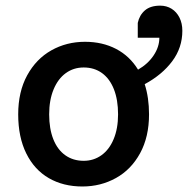

<svg xmlns="http://www.w3.org/2000/svg" viewBox="-20 -658 691 690"><path d="M285.6 -507.8Q348.1 -507.8 397.2 -482.2Q446.3 -456.5 476.1 -407.7Q511.7 -428.2 532.2 -459Q552.7 -489.7 552.7 -522.5H475.1V-575.7Q481 -603.5 500.7 -620.6Q520.5 -637.7 555.7 -637.7Q578.6 -637.7 596.7 -626.5Q614.7 -615.2 625 -594.7Q635.3 -574.2 635.3 -547.4Q635.3 -486.8 599.1 -438.2Q563 -389.6 500 -355.5Q515.6 -307.1 515.6 -247.1Q515.6 -166 483.4 -107.2Q451.2 -48.3 396.5 -18.1Q341.8 12.2 275.9 12.2Q207.5 12.2 155.5 -17.8Q103.5 -47.9 74.5 -106.4Q45.4 -165 45.4 -247.1Q45.4 -328.1 77.6 -387.2Q109.9 -446.3 164.6 -477.1Q219.2 -507.8 285.6 -507.8ZM280.8 -80.1Q316.4 -80.1 344.5 -100.1Q372.6 -120.1 388.4 -158Q404.3 -195.8 404.3 -247.1Q404.3 -299.3 389.4 -337.2Q374.5 -375 346.7 -395.3Q318.8 -415.5 280.8 -415.5Q244.6 -415.5 216.6 -395.3Q188.5 -375 172.6 -336.7Q156.7 -298.3 156.7 -247.1Q156.7 -195.3 171.6 -157.7Q186.5 -120.1 214.6 -100.1Q242.7 -80.1 280.8 -80.1Z"/></svg>

Font: Lesson One Medium
Style: Regular
Weight: 500
Designer: But Ko, Victor Gaultney, Annie Olsen, Julie Remington, Don Collingsworth, Eric Hays, Becca Hirsbrunner
Version: Version 1.100